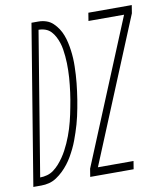

<svg xmlns="http://www.w3.org/2000/svg" viewBox="-120 -803 748 871"><g transform="rotate(-10 254.5 -367.5)"><path d="M225 0 231 -37 504 -698H340L346 -735H546L540 -698L267 -37H431L425 0ZM-37 0 84 -735H116Q135 -735 152.5 -729Q170 -723 183 -710.5Q196 -698 205.5 -683.5Q215 -669 221.5 -652Q228 -635 232 -617Q236 -599 238.5 -580.5Q241 -562 242 -543.5Q243 -525 242.5 -506Q242 -487 241 -468Q240 -449 238 -430Q236 -411 233.5 -392Q231 -373 228 -354Q225 -336 221.5 -317.5Q218 -299 214 -281Q210 -263 205 -245.5Q200 -228 194 -210Q188 -192 181.5 -174.5Q175 -157 166.5 -139.5Q158 -122 148.5 -105.5Q139 -89 127 -73.5Q115 -58 101 -44.5Q87 -31 70.5 -20Q54 -9 36 -4.5Q18 0 0 0ZM1 -37Q17 -37 33.5 -41.5Q50 -46 64 -56.5Q78 -67 89.5 -80Q101 -93 111 -107.5Q121 -122 129 -137Q137 -152 144 -167.5Q151 -183 157 -199Q163 -215 168 -231Q173 -247 177 -263Q181 -279 184.5 -295Q188 -311 191 -327.5Q194 -344 197 -360Q200 -376 202 -393Q204 -410 206 -426.5Q208 -443 209 -460Q210 -477 210.5 -493.5Q211 -510 210.5 -526.5Q210 -543 208.5 -559Q207 -575 204.5 -591Q202 -607 197 -622Q192 -637 185 -650.5Q178 -664 167.5 -675.5Q157 -687 142 -692.5Q127 -698 110 -698Z"/></g></svg>

Font: Iosevka SS04 XLt Obl
Style: Regular
Weight: 200
Italic angle: -9°
Monospace: yes
Designer: Belleve Invis
Foundry: Belleve Invis
Version: Version 19.0.0; ttfautohint (v1.8.4)